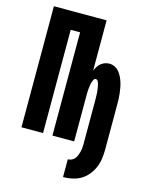

<svg xmlns="http://www.w3.org/2000/svg" viewBox="-138 -821 875 1126"><g transform="rotate(15 300.0 -258.0)"><path d="M357 219V111Q369 111 380 106Q391 101 398.5 91.5Q406 82 410.5 71Q415 60 418 48Q421 36 422 24Q423 12 423 0V-271Q423 -279 422.5 -287Q422 -295 422 -302.5Q422 -310 421 -318Q420 -326 419 -333.5Q418 -341 416.5 -349Q415 -357 413 -364Q411 -371 406.5 -378.5Q402 -386 394 -386Q386 -386 382 -378.5Q378 -371 375.5 -364Q373 -357 371.5 -349Q370 -341 369 -333.5Q368 -326 367.5 -318Q367 -310 366.5 -302.5Q366 -295 366 -287Q366 -279 366 -271V0H234V-627H177V0H46V-735H366V-429Q371 -442 378.5 -454Q386 -466 396.5 -475Q407 -484 420.5 -489Q434 -494 448 -494Q465 -494 480.5 -486.5Q496 -479 507 -466Q518 -453 525.5 -437.5Q533 -422 538 -406Q543 -390 546 -373Q549 -356 551 -339Q553 -322 553.5 -305Q554 -288 554 -271V0Q554 28 550 56Q546 84 535 109.5Q524 135 506 157Q488 179 464 193Q440 207 412.5 213Q385 219 357 219Z"/></g></svg>

Font: Iosevka Curly Heavy Extended
Style: Regular
Weight: 900
Width: 7
Monospace: yes
Designer: Belleve Invis
Foundry: Belleve Invis
Version: Version 11.1.0; ttfautohint (v1.8.3)